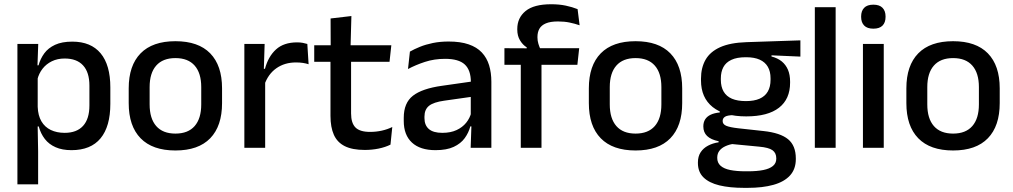

<svg xmlns="http://www.w3.org/2000/svg" viewBox="-20 -696 4770 904"><path d="M316.5 11Q273 11 241.8 -2.8Q210.5 -16.5 191 -41.8Q171.5 -67 162.5 -100.5H130L157.5 -193Q159 -152 175 -124.8Q191 -97.5 219.2 -84Q247.5 -70.5 284.5 -70.5Q341 -70.5 371 -103.2Q401 -136 401 -199.5V-293Q401 -355.5 371.2 -388Q341.5 -420.5 284.5 -420.5Q250.5 -420.5 224 -407.5Q197.5 -394.5 180.2 -372.2Q163 -350 156 -321.5L133 -388.5H161.5Q170 -419.5 188.5 -444.8Q207 -470 239.2 -485Q271.5 -500 320.5 -500Q408 -500 453.8 -445Q499.5 -390 499.5 -284.5V-207Q499.5 -100.5 453.5 -44.8Q407.5 11 316.5 11ZM62 172V-489H160L156 -374.5L157.5 -345.5V-140.5L157 -121.5L159.5 17V172Z M806 12.5Q698 12.5 642 -45Q586 -102.5 586 -210.5V-280Q586 -387.5 642 -444.8Q698 -502 806 -502Q914 -502 969.8 -444.8Q1025.5 -387.5 1025.5 -280V-210.5Q1025.5 -102.5 969.8 -45Q914 12.5 806 12.5ZM806 -67Q865.5 -67 896.5 -102.5Q927.5 -138 927.5 -204.5V-286Q927.5 -352 896.5 -387.2Q865.5 -422.5 806 -422.5Q746.5 -422.5 715.5 -387.2Q684.5 -352 684.5 -286V-204.5Q684.5 -138 715.5 -102.5Q746.5 -67 806 -67Z M1224.5 -295.5 1203.5 -372H1227.5Q1243 -430 1279.5 -463.2Q1316 -496.5 1379 -496.5Q1394 -496.5 1405.8 -494.2Q1417.5 -492 1427 -489L1433 -393.5Q1421 -397.5 1406 -399.8Q1391 -402 1373.5 -402Q1320 -402 1281 -374.5Q1242 -347 1224.5 -295.5ZM1130.5 0V-489H1226L1221.5 -346.5L1228.5 -339.5V0Z M1697.5 10Q1639 10 1603.5 -7.8Q1568 -25.5 1552 -61.2Q1536 -97 1536 -150.5V-449.5H1633V-162Q1633 -117 1653.5 -96Q1674 -75 1722.5 -75Q1751.5 -75 1778 -81Q1804.5 -87 1827 -98L1818.5 -15Q1794.5 -3 1763 3.5Q1731.5 10 1697.5 10ZM1459.5 -405V-483H1822.5L1814 -405ZM1537 -474.5 1536.5 -609 1634.5 -620.5 1630.5 -474.5Z M2196 0 2200 -116 2196.5 -131V-285L2197 -309.5Q2197 -366 2168.2 -392.5Q2139.5 -419 2076 -419Q2024.5 -419 1980.5 -404.5Q1936.5 -390 1901 -371L1910 -453Q1930 -464.5 1957 -475.5Q1984 -486.5 2018 -493.5Q2052 -500.5 2092.5 -500.5Q2148 -500.5 2186.5 -487.2Q2225 -474 2248.5 -449Q2272 -424 2282.8 -389Q2293.5 -354 2293.5 -311V0ZM2030.5 11Q1958 11 1919.5 -24.8Q1881 -60.5 1881 -126.5V-141.5Q1881 -211.5 1924.2 -245.2Q1967.5 -279 2060.5 -292L2207.5 -313L2213 -242L2072 -222Q2021.5 -215 2000 -197.8Q1978.5 -180.5 1978.5 -147V-140Q1978.5 -106.5 1999.2 -88.5Q2020 -70.5 2062.5 -70.5Q2101.5 -70.5 2129.5 -83.5Q2157.5 -96.5 2175 -118.2Q2192.5 -140 2199 -166.5L2212.5 -101H2194.5Q2186.5 -71 2168 -45.5Q2149.5 -20 2116.2 -4.5Q2083 11 2030.5 11Z M2575 -676Q2613 -676 2643.8 -669.5Q2674.5 -663 2699.5 -653L2709 -577Q2685.5 -585 2661.2 -590Q2637 -595 2607 -595Q2571.5 -595 2550.2 -586Q2529 -577 2519.8 -560.8Q2510.5 -544.5 2510.5 -522V-520Q2510.5 -504 2515 -489.5Q2519.5 -475 2525 -463.5L2460 -461.5V-473Q2441.5 -484.5 2428.5 -505.8Q2415.5 -527 2415.5 -557V-559.5Q2415.5 -612 2454.5 -644Q2493.5 -676 2575 -676ZM2432 0V-440.5H2529.5V0ZM2355 -391V-469L2469.5 -468.5L2509.5 -469H2707L2698.5 -391Z M2972.5 12.5Q2864.5 12.5 2808.5 -45Q2752.5 -102.5 2752.5 -210.5V-280Q2752.5 -387.5 2808.5 -444.8Q2864.5 -502 2972.5 -502Q3080.5 -502 3136.2 -444.8Q3192 -387.5 3192 -280V-210.5Q3192 -102.5 3136.2 -45Q3080.5 12.5 2972.5 12.5ZM2972.5 -67Q3032 -67 3063 -102.5Q3094 -138 3094 -204.5V-286Q3094 -352 3063 -387.2Q3032 -422.5 2972.5 -422.5Q2913 -422.5 2882 -387.2Q2851 -352 2851 -286V-204.5Q2851 -138 2882 -102.5Q2913 -67 2972.5 -67Z M3493.5 -148Q3390.5 -148 3335.5 -192Q3280.5 -236 3280.5 -317.5V-325.5Q3280.5 -377 3302 -414.8Q3323.5 -452.5 3370.8 -473.8Q3418 -495 3494.5 -497.5L3748.5 -506V-429.5L3612.5 -435.5V-430Q3641.5 -422.5 3660.8 -406.8Q3680 -391 3690 -367.5Q3700 -344 3700 -312V-306.5Q3700 -229.5 3647.8 -188.8Q3595.5 -148 3493.5 -148ZM3489.5 110.5H3502Q3544.5 110.5 3574 104.5Q3603.5 98.5 3619.2 85.5Q3635 72.5 3635 51V49.5Q3635 24 3617 11.2Q3599 -1.5 3554.5 -5.5L3413.5 -19L3438 -20Q3414 -16 3395.8 -7.8Q3377.5 0.5 3367.2 13.8Q3357 27 3357 46.5V47.5Q3357 70.5 3372.8 84.5Q3388.5 98.5 3418.2 104.5Q3448 110.5 3489.5 110.5ZM3483.5 188.5Q3416 188.5 3367.2 176.8Q3318.5 165 3292.2 139.2Q3266 113.5 3266 71V69Q3266 40.5 3278.8 21Q3291.5 1.5 3313.8 -10.2Q3336 -22 3363.5 -26V-31Q3327 -38.5 3309.2 -55.8Q3291.5 -73 3291.5 -100.5V-101Q3291.5 -120 3300 -133.8Q3308.5 -147.5 3325.8 -155.8Q3343 -164 3369 -166.5V-177.5L3472 -152.5L3434.5 -154Q3405 -153.5 3393.8 -146.5Q3382.5 -139.5 3382.5 -126.5V-126Q3382.5 -111 3399.2 -103.8Q3416 -96.5 3456 -92L3575 -79Q3654 -70.5 3690.5 -40.5Q3727 -10.5 3727 50.5V53Q3727 100 3699.8 130Q3672.5 160 3621.8 174.2Q3571 188.5 3500 188.5ZM3492 -220Q3530.5 -220 3556.2 -231.2Q3582 -242.5 3595 -265Q3608 -287.5 3608 -320V-327.5Q3608 -359.5 3595.2 -381.5Q3582.5 -403.5 3557.2 -415Q3532 -426.5 3493.5 -426.5H3491Q3449.5 -426.5 3423.5 -414.2Q3397.5 -402 3385.8 -379.8Q3374 -357.5 3374 -327V-320Q3374 -287.5 3387 -265Q3400 -242.5 3426.2 -231.2Q3452.5 -220 3492 -220Z M3816.5 0V-662H3914.5V0Z M4043 0V-489H4141V0ZM4092 -561Q4063 -561 4048.8 -575.8Q4034.5 -590.5 4034.5 -616.5V-618.5Q4034.5 -644.5 4048.8 -659.2Q4063 -674 4092 -674Q4121 -674 4135.2 -659.2Q4149.5 -644.5 4149.5 -618.5V-616.5Q4149.5 -590 4135.2 -575.5Q4121 -561 4092 -561Z M4467.5 12.5Q4359.5 12.5 4303.5 -45Q4247.5 -102.5 4247.5 -210.5V-280Q4247.5 -387.5 4303.5 -444.8Q4359.5 -502 4467.5 -502Q4575.5 -502 4631.2 -444.8Q4687 -387.5 4687 -280V-210.5Q4687 -102.5 4631.2 -45Q4575.5 12.5 4467.5 12.5ZM4467.5 -67Q4527 -67 4558 -102.5Q4589 -138 4589 -204.5V-286Q4589 -352 4558 -387.2Q4527 -422.5 4467.5 -422.5Q4408 -422.5 4377 -387.2Q4346 -352 4346 -286V-204.5Q4346 -138 4377 -102.5Q4408 -67 4467.5 -67Z"/></svg>

Font: Anek Odia Medium Medium
Style: Regular
Weight: 500
Version: Version 1.003